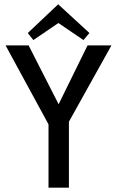

<svg xmlns="http://www.w3.org/2000/svg" viewBox="-20 -871 543 891"><path d="M108.9 -717.8 250 -851.1 395 -717.8 367.2 -685.1 251 -764.2 134.8 -685.1ZM299.8 0H205.1V-293.9L5.9 -660.2H112.8L252 -387.2L386.2 -660.2H497.1L299.8 -306.2Z"/></svg>

Font: Sansita Light
Style: Regular
Weight: 300
Designer: Pablo Cosgaya
Foundry: Omnibus-Type
Version: Version 1.006;hotconv 1.0.109;makeotfexe 2.5.65596